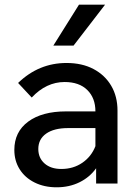

<svg xmlns="http://www.w3.org/2000/svg" viewBox="-20 -781 591 817"><path d="M221 16Q168 16 127 -4.5Q86 -25 63.5 -61Q41 -97 41 -143Q41 -220 100 -263.5Q159 -307 261 -307H386Q386 -364 351.5 -398Q317 -432 255 -432Q177 -432 115 -366L57 -428Q145 -513 263 -513Q329 -513 377.5 -487.5Q426 -462 453 -416.5Q480 -371 480 -310V0H389V-65Q362 -27 318.5 -5.5Q275 16 221 16ZM241 -62Q292 -62 330.5 -88.5Q369 -115 386 -159V-236H270Q210 -236 176.5 -212.5Q143 -189 143 -147Q143 -109 169.5 -85.5Q196 -62 241 -62ZM427 -761 293 -587H207L316 -761Z"/></svg>

Font: Wix Madefor Text Medium
Style: Regular
Weight: 500
Designer: Dalton Maag Ltd
Foundry: Dalton Maag Ltd
Version: Version 3.100